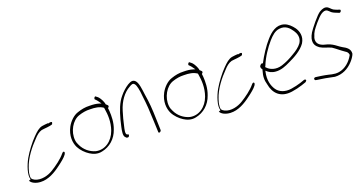

<svg xmlns="http://www.w3.org/2000/svg" viewBox="-34 -1119 3231 1703"><g transform="rotate(-20 1581.5 -267.5)"><path d="M48 -26C59 -1 98 18 142 20C214 24 284 -17 340 -60C370 -82 408 -112 424 -135C432 -148 434 -158 428 -161V-162C423 -166 412 -159 409 -154L408 -153C372 -109 313 -67 267 -39C225 -13 153 9 98 -18C76 -30 65 -39 71 -75C71 -90 77 -110 84 -132C112 -219 178 -300 231 -354C256 -382 280 -402 308 -410H309C318 -411 326 -412 333 -413C348 -415 373 -416 384 -419C397 -422 409 -423 413 -428V-429C423 -447 415 -451 397 -448H396C385 -445 381 -443 380 -448C360 -446 344 -446 324 -442C292 -436 264 -411 232 -378C192 -338 141 -271 111 -218C81 -164 49 -77 66 -33ZM443 -142H442Z M557 -352C518 -279 525 -209 548 -163C566 -127 601 -92 633 -72C661 -54 701 -37 747 -48C821 -63 883 -115 910 -195C933 -254 933 -317 930 -364L927 -391L930 -394C951 -411 925 -423 919 -430C918 -438 917 -444 914 -450V-451C905 -476 887 -507 870 -518H869L861 -525C853 -535 836 -513 844 -503L852 -496C858 -491 869 -475 877 -464L887 -450L870 -455C843 -464 814 -467 780 -467C739 -469 703 -462 665 -449C622 -436 581 -396 557 -352ZM555 -224C546 -306 597 -398 667 -420C700 -431 736 -438 772 -436C820 -436 861 -430 894 -407L895 -406L897 -395C906 -341 912 -269 885 -193C853 -104 777 -52 696 -69C641 -84 595 -122 571 -174C563 -189 557 -205 555 -224ZM852 -496H851ZM935 -410Z M981 -195C972 -155 966 -115 981 -100C988 -91 993 -87 999 -87H1006C1012 -87 1017 -93 1019 -100C1021 -107 1018 -113 1012 -113H1006L1005 -114C989 -126 1000 -164 1007 -195L1022 -258C1028 -279 1034 -301 1041 -324C1066 -408 1115 -473 1172 -504C1192 -516 1209 -526 1223 -508C1231 -499 1235 -484 1240 -465C1245 -443 1249 -417 1251 -387C1262 -301 1265 -249 1269 -139L1273 -42C1272 -22 1298 -34 1299 -49L1296 -146C1293 -258 1289 -308 1275 -395C1268 -447 1263 -503 1241 -529C1220 -552 1198 -546 1167 -528C1137 -509 1107 -482 1082 -451C1042 -404 1017 -336 996 -258ZM1172 -504Z M1443 -352C1404 -279 1411 -209 1434 -163C1452 -127 1487 -92 1519 -72C1547 -54 1587 -37 1633 -48C1707 -63 1769 -115 1796 -195C1819 -254 1819 -317 1816 -364L1813 -391L1816 -394C1837 -411 1811 -423 1805 -430C1804 -438 1803 -444 1800 -450V-451C1791 -476 1773 -507 1756 -518H1755L1747 -525C1739 -535 1722 -513 1730 -503L1738 -496C1744 -491 1755 -475 1763 -464L1773 -450L1756 -455C1729 -464 1700 -467 1666 -467C1625 -469 1589 -462 1551 -449C1508 -436 1467 -396 1443 -352ZM1441 -224C1432 -306 1483 -398 1553 -420C1586 -431 1622 -438 1658 -436C1706 -436 1747 -430 1780 -407L1781 -406L1783 -395C1792 -341 1798 -269 1771 -193C1739 -104 1663 -52 1582 -69C1527 -84 1481 -122 1457 -174C1449 -189 1443 -205 1441 -224ZM1738 -496H1737ZM1821 -410Z M1840 -26C1851 -1 1890 18 1934 20C2006 24 2076 -17 2132 -60C2162 -82 2200 -112 2216 -135C2224 -148 2226 -158 2220 -161V-162C2215 -166 2204 -159 2201 -154L2200 -153C2164 -109 2105 -67 2059 -39C2017 -13 1945 9 1890 -18C1868 -30 1857 -39 1863 -75C1863 -90 1869 -110 1876 -132C1904 -219 1970 -300 2023 -354C2048 -382 2072 -402 2100 -410H2101C2110 -411 2118 -412 2125 -413C2140 -415 2165 -416 2176 -419C2189 -422 2201 -423 2205 -428V-429C2215 -447 2207 -451 2189 -448H2188C2177 -445 2173 -443 2172 -448C2152 -446 2136 -446 2116 -442C2084 -436 2056 -411 2024 -378C1984 -338 1933 -271 1903 -218C1873 -164 1841 -77 1858 -33ZM2235 -142H2234Z M2326 -285C2316 -272 2323 -257 2331 -247L2332 -245L2330 -240C2313 -183 2314 -149 2326 -107C2341 -19 2399 45 2511 29C2545 24 2581 16 2610 6L2651 -8C2654 -10 2658 -13 2661 -18C2669 -27 2657 -35 2646 -32L2606 -18C2579 -9 2546 -2 2515 3C2451 13 2400 -10 2375 -48C2350 -86 2333 -142 2350 -217L2352 -226C2373 -206 2397 -190 2437 -187C2486 -183 2534 -203 2574 -223C2633 -250 2702 -287 2740 -342C2775 -399 2757 -452 2734 -486C2712 -516 2684 -544 2649 -555C2580 -576 2524 -533 2477 -479C2435 -432 2389 -362 2354 -295C2342 -300 2336 -297 2327 -285ZM2367 -267C2395 -339 2447 -414 2489 -462C2522 -499 2553 -528 2595 -533C2654 -541 2687 -505 2711 -469C2728 -444 2749 -400 2719 -352C2698 -322 2663 -297 2631 -279C2591 -254 2550 -234 2507 -220C2444 -200 2391 -222 2364 -254L2361 -256ZM2740 -342Z M2740 -18C2728 -11 2735 3 2741 5L2756 8C2782 11 2805 16 2829 19C2857 23 2886 32 2914 36C2984 40 3042 10 3087 -39C3102 -55 3122 -82 3129 -103C3134 -149 3099 -171 3065 -189C3052 -196 3040 -206 3027 -215C3005 -232 2980 -247 2952 -256L2915 -266C2879 -278 2848 -302 2860 -353L2861 -354C2877 -406 2888 -416 2930 -468C2958 -501 2980 -522 2994 -531C3014 -544 3033 -550 3050 -540L3068 -525V-524C3081 -510 3099 -501 3124 -492L3143 -484C3158 -479 3170 -505 3158 -509L3136 -516C3124 -521 3113 -525 3104 -530C3088 -540 3079 -554 3064 -564C3041 -577 3017 -571 2988 -554C2972 -544 2949 -521 2918 -484C2888 -448 2867 -420 2857 -404C2846 -386 2839 -369 2835 -354C2823 -302 2847 -277 2873 -258C2903 -239 2943 -232 2977 -216C3007 -196 3041 -166 3075 -143C3092 -133 3101 -123 3103 -103L3102 -100C3072 -45 3022 -1 2962 9C2914 17 2875 -1 2837 -7C2814 -10 2791 -16 2766 -18H2765L2751 -20C2748 -20 2743 -20 2740 -18ZM2915 36H2914ZM3064 -564Z"/></g></svg>

Font: Stray Cat
Style: LtCnObl
Weight: 300
Version: Version 1.0